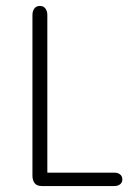

<svg xmlns="http://www.w3.org/2000/svg" viewBox="-20 -625 438 645"><path d="M139 -45V-574Q139 -588 132.5 -596.5Q126 -605 114 -605Q102 -605 95.5 -596.5Q89 -588 89 -574V-35Q89 -19 96.5 -9.5Q104 0 121 0H364Q376 0 383.5 -6Q391 -12 391 -22Q391 -33 383.5 -39Q376 -45 364 -45Z"/></svg>

Font: Beiruti Light
Style: Regular
Weight: 300
Designer: Arlette Boutros
Foundry: Boutros
Version: Version 1.41